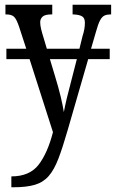

<svg xmlns="http://www.w3.org/2000/svg" viewBox="-20 -556 490 812"><path d="M28 190Q105 190 143 141Q181 92 204 3L105 -306H7V-350H91L61 -442Q50 -475 39.5 -485Q29 -495 6 -495H3V-536H201V-495H198Q170 -495 160 -485.5Q150 -476 150 -462Q150 -449 154 -432.5Q158 -416 165 -394L178 -350H316L329 -403Q334 -418 336.5 -432Q339 -446 339 -460Q339 -480 327 -487Q315 -494 290 -495H287V-536H450V-495H448Q433 -495 422.5 -490.5Q412 -486 403.5 -470.5Q395 -455 386 -422L365 -350H444V-306H353L266 -5Q245 68 227 115Q209 162 186 188.5Q163 215 127.5 225.5Q92 236 37 236H28ZM213 -233Q228 -184 237 -146Q246 -108 250 -82Q260 -135 279 -205L305 -306H191Z"/></svg>

Font: Noto Serif ExtraCondensed
Style: Regular
Weight: 400
Width: 2
Designer: Monotype Design Team
Foundry: Monotype Imaging Inc.
Version: Version 2.015